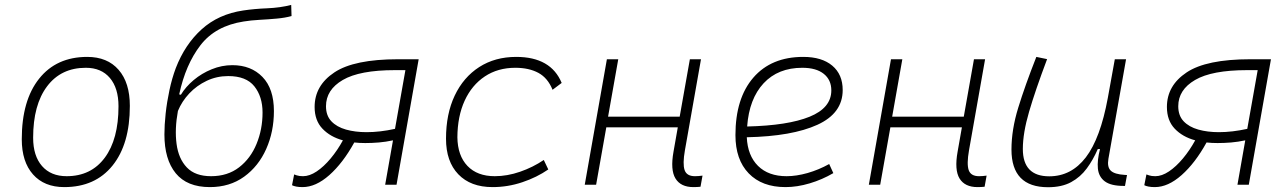

<svg xmlns="http://www.w3.org/2000/svg" viewBox="-20 -762 5313 792"><path d="M245.1 9.8Q162.6 9.8 116.2 -42.5Q69.8 -94.7 69.8 -187.5Q69.8 -347.7 141.4 -437.5Q212.9 -527.3 339.8 -527.3Q422.9 -527.3 469.2 -474.1Q515.6 -420.9 515.6 -325.2Q515.6 -167.5 444.1 -78.9Q372.6 9.8 245.1 9.8ZM254.9 -35.2Q355.5 -35.2 412.1 -111.3Q468.8 -187.5 468.8 -323.7Q468.8 -398.4 433.3 -440.4Q397.9 -482.4 334 -482.4Q231.9 -482.4 174.3 -406Q116.7 -329.6 116.7 -193.8Q116.7 -119.1 153.3 -77.1Q189.9 -35.2 254.9 -35.2Z M845.7 9.8Q751.5 9.8 704.8 -47.4Q658.2 -104.5 658.2 -207.5Q658.2 -245.6 663.3 -293.5Q668.5 -341.3 679 -390.4Q689.5 -439.5 705.1 -481Q742.7 -578.6 811.8 -641.1Q880.9 -703.6 983.4 -718.8Q1028.8 -725.6 1082.3 -727.8Q1135.7 -730 1181.2 -741.7L1182.6 -695.8Q1156.7 -688.5 1121.8 -685.3Q1086.9 -682.1 1050.8 -680.2Q1014.6 -678.2 984.9 -673.3Q868.7 -655.3 807.1 -575.7Q745.6 -496.1 719.2 -372.6L726.1 -371.1Q746.1 -404.3 779.1 -431.9Q812 -459.5 853.3 -476.3Q894.5 -493.2 938.5 -493.2Q1015.6 -493.2 1062.7 -444.6Q1109.9 -396 1109.9 -303.7Q1109.9 -218.8 1078.1 -147.5Q1046.4 -76.2 987.1 -33.2Q927.7 9.8 845.7 9.8ZM850.6 -35.2Q918.9 -35.2 966.3 -71.8Q1013.7 -108.4 1038.3 -168.5Q1063 -228.5 1063 -297.9Q1063 -363.3 1029.3 -405.8Q995.6 -448.2 921.4 -448.2Q874 -448.2 832.8 -428.7Q791.5 -409.2 760.7 -376.5Q730 -343.8 713.9 -304.2Q700.2 -229.5 708.3 -168.5Q716.3 -107.4 750.7 -71.3Q785.2 -35.2 850.6 -35.2Z M1486.8 -171.9Q1462.9 -171.9 1441.4 -174.3Q1394.5 -89.4 1338.6 -39.8Q1282.7 9.8 1228 9.8Q1212.9 9.8 1201.9 7.6Q1190.9 5.4 1184.6 2L1193.4 -42.5Q1194.3 -42 1204.3 -38.6Q1214.4 -35.2 1230 -35.2Q1256.8 -35.2 1286.4 -54.9Q1315.9 -74.7 1344 -108.4Q1372.1 -142.1 1394.5 -183.1Q1342.3 -197.3 1310.1 -231.2Q1277.8 -265.1 1277.8 -320.8Q1277.8 -409.2 1359.4 -463.4Q1440.9 -517.6 1621.6 -517.6H1707L1615.7 0H1568.8L1601.1 -183.1Q1571.8 -176.8 1543 -174.3Q1514.2 -171.9 1486.8 -171.9ZM1609.4 -230.5 1652.3 -472.7H1608.9Q1463.4 -472.7 1394 -432.1Q1324.7 -391.6 1324.7 -323.7Q1324.7 -285.2 1346.9 -261.7Q1369.1 -238.3 1407.2 -227.5Q1445.3 -216.8 1492.2 -216.8Q1547.4 -216.8 1609.4 -230.5Z M2021 -35.2Q2072.3 -35.2 2125.2 -53.5Q2178.2 -71.8 2223.1 -102.1L2241.7 -63Q2194.3 -30.3 2134.5 -10.3Q2074.7 9.8 2011.7 9.8Q1921.4 9.8 1870.6 -43Q1819.8 -95.7 1819.8 -189.9Q1819.8 -292 1855.7 -367.7Q1891.6 -443.4 1956.8 -485.4Q2022 -527.3 2109.4 -527.3Q2252.4 -527.3 2296.9 -419.9L2259.3 -391.6Q2239.7 -440.4 2200.9 -461.4Q2162.1 -482.4 2105.5 -482.4Q2033.7 -482.4 1980 -446.8Q1926.3 -411.1 1896.7 -346.7Q1867.2 -282.2 1866.7 -195.8Q1867.7 -120.1 1908.2 -77.6Q1948.7 -35.2 2021 -35.2Z M2392.1 0 2483.4 -517.6H2530.3L2488.3 -280.8H2783.7L2825.7 -517.6H2871.6L2805.2 -141.6Q2795.4 -85.9 2804 -60.5Q2812.5 -35.2 2846.7 -35.2Q2860.8 -35.2 2877.9 -37.6L2869.6 8.3Q2856 9.8 2840.3 9.8Q2788.1 9.8 2766.4 -25.6Q2744.6 -61 2758.3 -136.7L2775.9 -236.8H2481L2439 0Z M3224.6 -35.2Q3265.1 -35.2 3311.3 -48.3Q3357.4 -61.5 3400.4 -85.4L3417.5 -47.9Q3371.6 -21 3319.8 -5.6Q3268.1 9.8 3220.2 9.8Q3123 9.8 3068.4 -46.9Q3013.7 -103.5 3013.7 -204.6Q3013.7 -356.4 3087.6 -441.9Q3161.6 -527.3 3293.5 -527.3Q3370.1 -527.3 3413.1 -491.2Q3456.1 -455.1 3456.1 -390.6Q3456.1 -294.9 3351.8 -247.3Q3247.6 -199.7 3060.5 -195.8Q3064 -120.1 3106.9 -77.6Q3149.9 -35.2 3224.6 -35.2ZM3062 -240.2Q3230 -244.1 3319.6 -280.5Q3409.2 -316.9 3409.2 -389.2Q3409.2 -432.6 3377.9 -457.5Q3346.7 -482.4 3289.6 -482.4Q3189.5 -482.4 3129.9 -418.5Q3070.3 -354.5 3062 -240.2Z M3564 0 3655.3 -517.6H3702.1L3660.2 -280.8H3955.6L3997.6 -517.6H4043.5L3977.1 -141.6Q3967.3 -85.9 3975.8 -60.5Q3984.4 -35.2 4018.6 -35.2Q4032.7 -35.2 4049.8 -37.6L4041.5 8.3Q4027.8 9.8 4012.2 9.8Q3960 9.8 3938.2 -25.6Q3916.5 -61 3930.2 -136.7L3947.8 -236.8H3652.8L3610.8 0Z M4303.2 10.3Q4152.3 10.3 4152.3 -145Q4152.3 -227.1 4180.2 -317.6Q4208 -408.2 4254.9 -527.3L4299.3 -518.1Q4250.5 -388.7 4224.9 -300.8Q4199.2 -212.9 4199.2 -147.5Q4199.2 -34.7 4308.1 -34.7Q4398.9 -34.7 4459 -112.8Q4519 -190.9 4549.8 -358.4L4578.6 -517.6H4625L4552.2 -106.9Q4546.4 -73.2 4561.8 -58.1Q4577.1 -43 4620.1 -40.5L4628.9 -40L4620.6 4.9H4615.2Q4562.5 4.9 4537.4 -13.9Q4512.2 -32.7 4508.8 -66.7Q4505.4 -100.6 4517.6 -147H4508.3Q4489.3 -103 4463.1 -67.4Q4437 -31.7 4398.4 -10.7Q4359.9 10.3 4303.2 10.3Z M5002.4 -171.9Q4978.5 -171.9 4957 -174.3Q4910.2 -89.4 4854.2 -39.8Q4798.3 9.8 4743.7 9.8Q4728.5 9.8 4717.5 7.6Q4706.5 5.4 4700.2 2L4709 -42.5Q4710 -42 4720 -38.6Q4730 -35.2 4745.6 -35.2Q4772.5 -35.2 4802 -54.9Q4831.5 -74.7 4859.6 -108.4Q4887.7 -142.1 4910.2 -183.1Q4857.9 -197.3 4825.7 -231.2Q4793.5 -265.1 4793.5 -320.8Q4793.5 -409.2 4875 -463.4Q4956.5 -517.6 5137.2 -517.6H5222.7L5131.3 0H5084.5L5116.7 -183.1Q5087.4 -176.8 5058.6 -174.3Q5029.8 -171.9 5002.4 -171.9ZM5125 -230.5 5168 -472.7H5124.5Q4979 -472.7 4909.7 -432.1Q4840.3 -391.6 4840.3 -323.7Q4840.3 -285.2 4862.5 -261.7Q4884.8 -238.3 4922.9 -227.5Q4960.9 -216.8 5007.8 -216.8Q5063 -216.8 5125 -230.5Z"/></svg>

Font: Cascadia Code NF ExtraLight
Style: Italic
Weight: 200
Italic angle: -10°
Monospace: yes
Designer: Aaron Bell
Foundry: Saja Typeworks
Version: Version 2404.023; ttfautohint (v1.8.4)